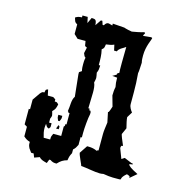

<svg xmlns="http://www.w3.org/2000/svg" viewBox="-105 -772 829 887"><g transform="rotate(15 310.0 -328.5)"><path d="M236 -143 242 -134ZM192 -207C192 -191 192 -194 198 -180H205C211 -194 211 -191 211 -207ZM205 -161 198 -143H211C211 -160 213 -155 205 -161ZM170 -646C173 -650 173 -640 172 -639C169 -635 169 -645 170 -646ZM414 -591C403 -582 383 -576 377 -560H364L358 -587C345 -581 333 -580 320 -578C317 -560 318 -560 307 -551C313 -527 313 -504 313 -477H320C319 -459 319 -454 313 -441C315 -429 317 -423 317 -416C317 -410 315 -404 313 -394C319 -382 320 -365 320 -348C320 -332 318 -286 318 -272H324C324 -253 328 -274 333 -257V-248C328 -228 324 -177 324 -157V-134H318V-97C311 -83 309 -79 299 -70V-52C291 -37 290 -33 287 -15C268 -10 257 -3 242 13C229 13 223 12 211 4H205L198 22C184 18 170 16 160 4L135 13L128 -5H116L103 -23C97 -37 97 -36 97 -52C84 -56 77 -60 66 -70V-116L53 -124V-198H59V-244L84 -280C93 -289 92 -290 103 -290C106 -306 105 -304 116 -308L122 -280H148L160 -272V-262C171 -262 170 -262 179 -253C174 -232 173 -229 160 -216C163 -205 165 -200 165 -195C165 -191 163 -188 160 -180V-161H172V-143L166 -134C155 -138 156 -138 148 -152C147 -144 146 -138 146 -132C146 -116 149 -104 154 -87H185C185 -103 186 -102 192 -116H230V-161C241 -169 227 -173 240 -174V-228C227 -228 241 -226 230 -235C235 -261 231 -289 244 -307L233 -412V-422L245 -430C242 -443 242 -452 242 -462C242 -472 242 -481 245 -494C238 -500 239 -498 233 -513L239 -541C224 -546 230 -548 225 -569H187L168 -587V-633C155 -640 156 -642 150 -661C162 -669 168 -669 181 -670V-679H206L212 -651L225 -679C243 -678 248 -678 250 -651L269 -679H276L282 -661H288C294 -672 300 -675 306 -675C311 -675 317 -672 326 -670V-679L382 -675C389 -672 416 -666 420 -666C425 -666 468 -675 476 -678C491 -678 469 -661 477 -661H481C489 -661 503 -664 512 -664C516 -664 519 -663 519 -661C519 -653 499 -619 499 -573C499 -562 499 -551 502 -539C500 -517 501 -500 498 -488C501 -456 502 -426 502 -397V-341C502 -327 511 -314 518 -305L502 -279C502 -269 507 -248 512 -228L498 -197C499 -191 506 -172 518 -145H514C510 -145 509 -142 508 -137V-132L526 -85L540 -94L576 -79H580C581 -79 583 -77 583 -76C583 -75 583 -74 582 -74L568 -72V-71C568 -64 582 -54 616 -37L584 -10V-15C584 -17 583 -19 572 -23H568C534 6 560 8 536 8H510C498 8 482 6 464 3C460 4 453 5 447 5C422 5 383 -4 355 -6C357 -7 333 -53 333 -63C333 -64 333 -65 334 -65L358 -101H366C380 -101 394 -98 406 -92C408 -95 410 -96 414 -96V-175C414 -189 417 -208 420 -231L410 -279H412C416 -281 422 -303 424 -308L410 -358V-359C410 -373 411 -386 414 -399C411 -412 410 -425 410 -439V-443L386 -445L406 -457L404 -458C404 -460 405 -463 414 -467C413 -473 413 -493 413 -516C413 -550 414 -589 414 -591Z"/></g></svg>

Font: GNUTypewriter
Style: Standard
Weight: 400
Version: Version 001.000